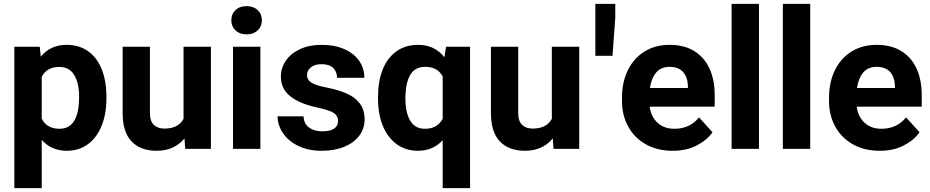

<svg xmlns="http://www.w3.org/2000/svg" viewBox="-20 -770 4812 993"><path d="M195.8 -46.4V203.1H54.2V-528.3H185.5L190.9 -477.1Q241.7 -538.1 323.7 -538.1Q389.6 -538.1 436 -504.9Q482.4 -471.7 506.3 -411.4Q530.3 -351.1 530.3 -270V-259.8Q530.3 -182.1 506.3 -121.1Q482.4 -60.1 436 -25.1Q389.6 9.8 325.2 9.8Q246.1 9.8 195.8 -46.4ZM195.8 -372.6V-156.2Q222.2 -104 288.1 -104Q389.2 -104 389.2 -270Q389.2 -339.8 364 -381.8Q338.9 -423.8 287.1 -423.8Q221.7 -423.8 195.8 -372.6Z M938 0 934.1 -54.2Q881.8 9.8 789.6 9.8Q708 9.8 661.4 -37.6Q614.7 -85 614.3 -184.6V-528.3H755.4V-185.5Q755.4 -143.6 775.4 -124.3Q795.4 -105 830.1 -105Q902.3 -105 929.2 -155.3V-528.3H1070.8V0Z M1255.4 -738.3Q1291 -738.3 1312.7 -717.8Q1334.5 -697.3 1334.5 -665Q1334.5 -633.3 1312.7 -612.8Q1291 -592.3 1255.4 -592.3Q1219.7 -592.3 1198 -612.8Q1176.3 -633.3 1176.3 -665Q1176.3 -697.3 1198 -717.8Q1219.7 -738.3 1255.4 -738.3ZM1326.7 -528.3V0H1185.1V-528.3Z M1708 -184.6Q1687 -199.7 1618.7 -214.4Q1530.8 -233.4 1481.7 -271.7Q1432.6 -310.1 1432.6 -374Q1432.6 -418.5 1458.3 -456.1Q1483.9 -493.7 1531.7 -515.9Q1579.6 -538.1 1643.1 -538.1Q1710.4 -538.1 1760.5 -516.1Q1810.5 -494.1 1837.4 -455.6Q1864.3 -417 1864.3 -367.7H1723.1Q1723.1 -399.4 1702.9 -418.7Q1682.6 -438 1642.6 -438Q1607.9 -438 1587.9 -421.9Q1567.9 -405.8 1567.9 -380.9Q1567.9 -358.4 1588.9 -343.8Q1610.8 -328.6 1666.5 -317.9Q1730 -305.2 1772.9 -286.4Q1815.9 -267.6 1840.8 -234.9Q1865.7 -202.1 1865.7 -151.9Q1865.7 -105.5 1838.4 -68.6Q1811 -31.7 1760.7 -11Q1710.4 9.8 1643.6 9.8Q1573.2 9.8 1521.2 -16.1Q1469.2 -42 1442.4 -83Q1415.5 -124 1415.5 -168.5H1549.8Q1551.8 -129.4 1578.6 -110.1Q1605.5 -90.8 1646.5 -90.8Q1728.5 -90.8 1728.5 -146.5Q1728.5 -169.4 1708 -184.6Z M2411.1 -528.3V203.1H2269.5V-44.9Q2219.7 9.8 2142.1 9.8Q2077.6 9.8 2030.8 -24.9Q1983.9 -59.6 1959.5 -120.4Q1935.1 -181.2 1935.1 -258.8V-269Q1935.1 -349.6 1959.2 -410.4Q1983.4 -471.2 2030.3 -504.6Q2077.1 -538.1 2143.1 -538.1Q2227.5 -538.1 2278.3 -474.1L2287.1 -528.3ZM2177.7 -104Q2242.7 -104 2269.5 -155.8V-374.5Q2243.2 -424.3 2178.7 -424.3Q2125.5 -424.3 2101.1 -381.6Q2076.7 -338.9 2076.7 -258.8Q2076.7 -189.5 2101.1 -146.7Q2125.5 -104 2177.7 -104Z M2842.8 0 2838.9 -54.2Q2786.6 9.8 2694.3 9.8Q2612.8 9.8 2566.2 -37.6Q2519.5 -85 2519 -184.6V-528.3H2660.2V-185.5Q2660.2 -143.6 2680.2 -124.3Q2700.2 -105 2734.9 -105Q2807.1 -105 2834 -155.3V-528.3H2975.6V0Z M3162.1 -678.2 3147.9 -481.4H3059.1V-750H3162.1Z M3665 -85.9Q3636.7 -45.4 3583.7 -17.8Q3530.8 9.8 3459 9.8Q3379.4 9.8 3319.8 -23.9Q3260.3 -57.6 3228.8 -115.7Q3197.3 -173.8 3196.8 -244.6V-265.1Q3196.8 -344.7 3227.1 -406.7Q3257.3 -468.8 3313.2 -503.4Q3369.1 -538.1 3443.4 -538.1Q3518.1 -538.1 3570.3 -506.1Q3622.6 -474.1 3649.4 -415.5Q3676.3 -356.9 3676.3 -278.3V-218.3H3339.8Q3347.2 -166 3380.9 -135Q3414.6 -104 3467.8 -104Q3548.3 -104 3595.2 -163.1ZM3341.3 -314.9H3537.6V-325.7Q3536.6 -370.6 3512.9 -397.5Q3489.3 -424.3 3442.4 -424.3Q3398.9 -424.3 3374 -395.3Q3349.1 -366.2 3341.3 -314.9Z M3905.3 -750V0H3763.7V-750Z M4170.4 -750V0H4028.8V-750Z M4735.8 -85.9Q4707.5 -45.4 4654.5 -17.8Q4601.6 9.8 4529.8 9.8Q4450.2 9.8 4390.6 -23.9Q4331.1 -57.6 4299.6 -115.7Q4268.1 -173.8 4267.6 -244.6V-265.1Q4267.6 -344.7 4297.9 -406.7Q4328.1 -468.8 4384 -503.4Q4439.9 -538.1 4514.2 -538.1Q4588.9 -538.1 4641.1 -506.1Q4693.4 -474.1 4720.2 -415.5Q4747.1 -356.9 4747.1 -278.3V-218.3H4410.6Q4418 -166 4451.7 -135Q4485.4 -104 4538.6 -104Q4619.1 -104 4666 -163.1ZM4412.1 -314.9H4608.4V-325.7Q4607.4 -370.6 4583.7 -397.5Q4560.1 -424.3 4513.2 -424.3Q4469.7 -424.3 4444.8 -395.3Q4419.9 -366.2 4412.1 -314.9Z"/></svg>

Font: Mardoto
Style: Bold
Weight: 700
Designer: Christian Robertson, Vahan Hovhannisyan
Foundry: Google
Version: Version 1.000